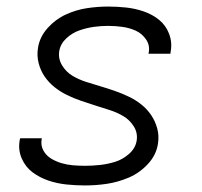

<svg xmlns="http://www.w3.org/2000/svg" viewBox="-20 -558 616 586"><path d="M239 8Q273 8 306.5 3Q340 -2 373 -16Q406 -30 431.5 -57.5Q457 -85 462 -119Q466 -143 460 -165.5Q454 -188 441.5 -206.5Q429 -225 411.5 -239Q394 -253 373 -263Q352 -273 330.5 -280.5Q309 -288 287 -294.5Q265 -301 243 -308Q221 -315 201.5 -326.5Q182 -338 169.5 -358.5Q157 -379 161 -403Q165 -425 183 -441.5Q201 -458 223 -465.5Q245 -473 266.5 -476Q288 -479 310 -479Q332 -479 353.5 -476Q375 -473 394 -464.5Q413 -456 425.5 -438Q438 -420 434 -398Q434 -396 433 -394H500Q501 -398 501 -401Q506 -429 496 -455Q486 -481 465.5 -497.5Q445 -514 419 -523Q393 -532 365.5 -535Q338 -538 310 -538Q278 -538 245 -533Q212 -528 180.5 -513.5Q149 -499 125 -472Q101 -445 96 -412Q92 -388 98 -365Q104 -342 116.5 -324Q129 -306 146.5 -292Q164 -278 184.5 -268Q205 -258 227 -250.5Q249 -243 271 -236Q293 -229 315 -222Q337 -215 356.5 -203.5Q376 -192 388.5 -172Q401 -152 397 -128Q393 -105 373.5 -88Q354 -71 331 -64Q308 -57 285 -54.5Q262 -52 240 -52Q221 -52 203 -53.5Q185 -55 168 -60Q151 -65 136 -74Q121 -83 112.5 -98.5Q104 -114 107 -132Q107 -134 108 -136H42Q40 -133 40 -129Q35 -100 46.5 -74Q58 -48 79.5 -32Q101 -16 127.5 -7Q154 2 182.5 5Q211 8 239 8Z"/></svg>

Font: Iosevka Sparkle Light Oblique
Style: Regular
Weight: 300
Italic angle: -9°
Designer: Belleve Invis
Foundry: Belleve Invis
Version: Version 4.5.0; ttfautohint (v1.8.3)